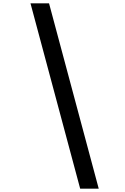

<svg xmlns="http://www.w3.org/2000/svg" viewBox="-20 -964 757 1159"><path d="M576 175C576 175 276 -944 276 -944C276 -944 164 -944 164 -944C164 -944 464 175 464 175C464 175 576 175 576 175Z"/></svg>

Font: Girnar Poppins
Style: Medium
Weight: 500
Designer: Ninad Kale (Devanagari), Jonny Pinhorn (Latin)
Foundry: Indian Type Foundry
Version: ""